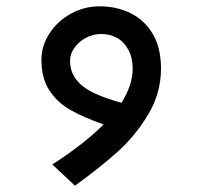

<svg xmlns="http://www.w3.org/2000/svg" viewBox="-20 -414 640 607"><path d="M295 -394Q348.5 -394 392.5 -372.5Q436.5 -351 462.8 -307Q489 -263 489 -197.5Q489 -119 448 -51.2Q407 16.5 350.8 66.8Q294.5 117 217 173L145.5 106Q246 41 307.5 -20.5Q244 -43 202.5 -66.5Q161 -90 136 -128.5Q111 -167 111 -225Q111 -269.5 136.5 -308.5Q162 -347.5 204.2 -370.8Q246.5 -394 295 -394ZM364 -89Q399.5 -145.5 399.5 -196.5Q399.5 -231 386.2 -256Q373 -281 350.5 -293.8Q328 -306.5 300 -306.5Q273.5 -306.5 250.8 -294Q228 -281.5 214.8 -262.2Q201.5 -243 201.5 -223Q201.5 -186.5 222 -161.2Q242.5 -136 277.2 -119.8Q312 -103.5 364 -89Z"/></svg>

Font: JuliaMono Medium
Style: Regular
Weight: 500
Monospace: yes
Designer: cormullion
Foundry: corm
Version: Version 0.054; ttfautohint (v1.8.4)